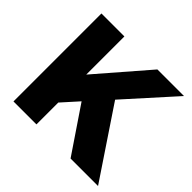

<svg xmlns="http://www.w3.org/2000/svg" viewBox="-166 -891 1082 1082"><g transform="rotate(45 374.5 -350.5)"><path d="M742 0H523L339 -272L251 -174V0H68V-701H251V-397L514 -701H726L466 -412Z"/></g></svg>

Font: Montserrat arm
Style: Bold
Weight: 700
Designer: Julieta Ulanovsky
Foundry: Julieta Ulanovsky
Version: Version 6.000;PS 006.000;hotconv 1.0.88;makeotf.lib2.5.64775